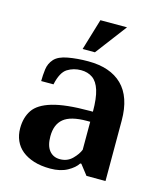

<svg xmlns="http://www.w3.org/2000/svg" viewBox="-103 -742 703 829"><g transform="rotate(15 248.0 -327.5)"><path d="M199 10Q157 10 125.5 0Q94 -10 72.5 -27.5Q51 -45 40 -70Q29 -95 29 -125Q29 -173 51.5 -206.5Q74 -240 133 -257.5Q192 -275 299 -275H314Q314 -335 303 -370Q292 -405 270.5 -420Q249 -435 219 -435Q185 -435 158 -418Q131 -401 119 -345H64Q64 -371 67.5 -398Q71 -425 89 -445Q107 -465 148.5 -472.5Q190 -480 239 -480Q288 -480 326 -467Q364 -454 390.5 -428Q417 -402 430.5 -362.5Q444 -323 444 -270V0H359L324 -45H319Q306 -24 275 -7Q244 10 199 10ZM229 -40Q262 -40 284 -62Q306 -84 314 -105V-230H299Q227 -230 195.5 -204Q164 -178 164 -125Q164 -83 181.5 -61.5Q199 -40 229 -40ZM201 -525 243 -665H362L256 -525Z"/></g></svg>

Font: El Messiri
Style: Regular
Weight: 400
Designer: Mohamed Gaber
Foundry: Kief Type Foundry
Version: Version 2.020